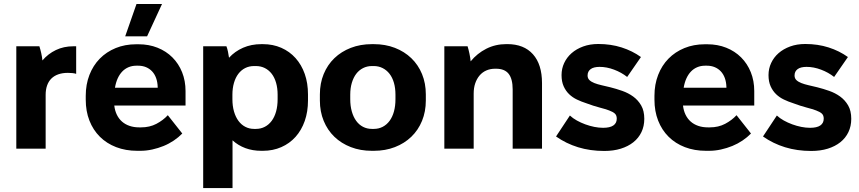

<svg xmlns="http://www.w3.org/2000/svg" viewBox="-20 -755 4364 975"><path d="M62.8 0H211.8V-273.6Q211.8 -300 219.2 -321Q226.6 -342 241 -356.2Q255.4 -370.4 276.5 -377.7Q297.6 -385 324.4 -385Q335.4 -385 347.1 -383.9Q358.8 -382.8 366.8 -380V-520H352.4Q303.8 -520 263.9 -500.9Q224 -481.8 195.4 -448Q194 -464.4 189.5 -484.6Q185 -504.8 180 -520H62.8Z M677 10.8H692.8Q723 10.8 753 4.2Q783 -2.4 810.7 -13.7Q838.4 -25 862.7 -41.4Q887 -57.8 905.6 -77L832.2 -170Q808.4 -144.2 774.3 -126.2Q740.2 -108.2 696.4 -108.2H687Q660 -108.2 637.8 -115.8Q615.6 -123.4 599.5 -137.6Q583.4 -151.8 573.4 -172.3Q563.4 -192.8 560.4 -218.6V-219.2H922.2V-292.6Q922.2 -344.6 904.7 -388.2Q887.2 -431.8 855.5 -463.5Q823.8 -495.2 779.9 -512.7Q736 -530.2 683.6 -530.2H671.4Q614.6 -530.2 567.5 -510.9Q520.4 -491.6 486.6 -457.1Q452.8 -422.6 434.1 -374.4Q415.4 -326.2 415.4 -268.4V-248.8Q415.4 -190.4 434.1 -142.6Q452.8 -94.8 487.2 -60.6Q521.6 -26.4 569.9 -7.8Q618.2 10.8 677 10.8ZM563.8 -309.6Q568.2 -336 577.6 -356.7Q587 -377.4 600.7 -391.7Q614.4 -406 632.6 -413.7Q650.8 -421.4 672.4 -421.4H681.8Q703.4 -421.4 721.3 -414Q739.2 -406.6 752.3 -392.7Q765.4 -378.8 772.7 -358.7Q780 -338.6 780.8 -313.2V-309.6ZM727 -570.6 802.8 -734.8H673.2L615.8 -570.6Z M1011.8 200H1160.8V-42.4Q1189.4 -16.4 1226.1 -2.8Q1262.8 10.8 1306.8 10.8H1315.2Q1366 10.8 1408.3 -7.8Q1450.7 -26.3 1480.9 -60.1Q1511.1 -93.9 1527.6 -140.9Q1544 -187.8 1544 -244.6V-275.4Q1544 -332.7 1527.6 -379.4Q1511.1 -426.2 1480.9 -459.9Q1450.7 -493.7 1408.3 -512.3Q1366 -530.8 1315.2 -530.8H1306.8Q1256.2 -530.8 1214.5 -512.6Q1172.8 -494.4 1143 -461.8Q1141 -477 1137.6 -492.9Q1134.2 -508.8 1129.8 -520H1011.8ZM1270.4 -100.4Q1245.9 -100.4 1225.5 -111.1Q1205.2 -121.7 1190.8 -141.3Q1176.4 -160.8 1168.3 -188.7Q1160.2 -216.6 1160.2 -251.2V-274.2Q1160.2 -306.9 1168.1 -334.1Q1176 -361.2 1190.4 -380.2Q1204.8 -399.1 1225.1 -409.4Q1245.5 -419.6 1270.4 -419.6H1279.6Q1304.3 -419.6 1324.8 -409.4Q1345.2 -399.1 1359.7 -380.4Q1374.2 -361.6 1382 -334.5Q1389.8 -307.3 1389.8 -274.2V-251.2Q1389.8 -216.6 1382 -188.7Q1374.2 -160.8 1359.7 -141.3Q1345.2 -121.7 1324.8 -111.1Q1304.3 -100.4 1279.6 -100.4Z M1868.4 10.8H1878.4Q1936.8 10.8 1985.3 -8Q2033.8 -26.8 2068.8 -60.5Q2103.8 -94.2 2123.1 -141.3Q2142.4 -188.4 2142.4 -244.6V-275.4Q2142.4 -332 2123.1 -378.9Q2103.8 -425.8 2068.8 -459.5Q2033.8 -493.2 1985.3 -512Q1936.8 -530.8 1878.4 -530.8H1868.4Q1810 -530.8 1761.5 -512Q1713 -493.2 1678 -459.5Q1643 -425.8 1623.7 -378.9Q1604.4 -332 1604.4 -275.4V-244.6Q1604.4 -188.4 1623.7 -141.3Q1643 -94.2 1678 -60.5Q1713 -26.8 1761.5 -8Q1810 10.8 1868.4 10.8ZM1868.8 -100.4Q1843.8 -100.4 1823.4 -111Q1803 -121.6 1788.7 -141.4Q1774.4 -161.2 1766.5 -189.1Q1758.6 -217 1758.6 -251.2V-274.2Q1758.6 -307.6 1766.7 -334.6Q1774.8 -361.6 1789.1 -380.3Q1803.4 -399 1823.8 -409.3Q1844.2 -419.6 1868.8 -419.6H1878Q1902.6 -419.6 1923 -409.3Q1943.4 -399 1958 -380.3Q1972.6 -361.6 1980.4 -334.6Q1988.2 -307.6 1988.2 -274.2V-251.2Q1988.2 -217 1980.6 -189.1Q1973 -161.2 1958.4 -141.4Q1943.8 -121.6 1923.4 -111Q1903 -100.4 1878 -100.4Z M2236.4 0H2385.4V-279.8Q2385.4 -308.8 2393.2 -331.7Q2401 -354.6 2415.1 -371.4Q2429.2 -388.2 2449.4 -397.1Q2469.6 -406 2494.2 -406H2499.2Q2542.8 -406 2563.1 -380Q2583.4 -354 2583.4 -300.8V0H2732.4V-333Q2732.4 -428 2686.4 -479.5Q2640.4 -531 2556.2 -531H2551.6Q2495.8 -531 2449.5 -507.5Q2403.2 -484 2370 -443.4Q2368.6 -460.4 2364 -482.3Q2359.4 -504.2 2354.4 -520H2236.4Z M3048.8 11.6Q3095.2 11.6 3132.5 0Q3169.8 -11.6 3196.4 -32.8Q3223 -54 3237.4 -84.2Q3251.8 -114.4 3251.8 -151.4Q3251.8 -192.4 3235.9 -219.7Q3220 -247 3195.2 -264.9Q3170.4 -282.8 3139.9 -293.5Q3109.4 -304.2 3079.2 -311.8Q3056 -317.4 3035 -322.2Q3014 -327 2998 -333.3Q2982 -339.6 2972.9 -348.6Q2963.8 -357.6 2963.8 -371.6Q2963.8 -382.6 2967.9 -390.6Q2972 -398.6 2979.8 -404.3Q2987.6 -410 2999.1 -412.7Q3010.6 -415.4 3024.8 -415.4Q3061 -415.4 3098.4 -401.3Q3135.8 -387.2 3164.8 -364.2L3234.8 -465.4Q3191.4 -496.6 3136.7 -514.1Q3082 -531.6 3018.2 -531.6Q2975.8 -531.6 2941.4 -519Q2907 -506.4 2882.7 -485.1Q2858.4 -463.8 2845 -435.1Q2831.6 -406.4 2831.6 -373.6Q2831.6 -340.8 2842.2 -317.1Q2852.8 -293.4 2870 -276.8Q2887.2 -260.2 2909.9 -249.4Q2932.6 -238.6 2956.4 -231Q2995.2 -216.6 3024.2 -209.1Q3053.2 -201.6 3073 -194.3Q3092.8 -187 3102.4 -178.2Q3112 -169.4 3112 -152.4Q3112 -140.6 3107.4 -132Q3102.8 -123.4 3094.2 -117.6Q3085.6 -111.8 3072.6 -108.9Q3059.6 -106 3042.8 -106Q3021.2 -106 2998.1 -110.6Q2975 -115.2 2952.3 -123.5Q2929.6 -131.8 2909.4 -143Q2889.2 -154.2 2874 -168.4L2803.6 -62Q2854.2 -26.2 2915.5 -7.3Q2976.8 11.6 3048.8 11.6Z M3565 10.8H3580.8Q3611 10.8 3641 4.2Q3671 -2.4 3698.7 -13.7Q3726.4 -25 3750.7 -41.4Q3775 -57.8 3793.6 -77L3720.2 -170Q3696.4 -144.2 3662.3 -126.2Q3628.2 -108.2 3584.4 -108.2H3575Q3548 -108.2 3525.8 -115.8Q3503.6 -123.4 3487.5 -137.6Q3471.4 -151.8 3461.4 -172.3Q3451.4 -192.8 3448.4 -218.6V-219.2H3810.2V-292.6Q3810.2 -344.6 3792.7 -388.2Q3775.2 -431.8 3743.5 -463.5Q3711.8 -495.2 3667.9 -512.7Q3624 -530.2 3571.6 -530.2H3559.4Q3502.6 -530.2 3455.5 -510.9Q3408.4 -491.6 3374.6 -457.1Q3340.8 -422.6 3322.1 -374.4Q3303.4 -326.2 3303.4 -268.4V-248.8Q3303.4 -190.4 3322.1 -142.6Q3340.8 -94.8 3375.2 -60.6Q3409.6 -26.4 3457.9 -7.8Q3506.2 10.8 3565 10.8ZM3451.8 -309.6Q3456.2 -336 3465.6 -356.7Q3475 -377.4 3488.7 -391.7Q3502.4 -406 3520.6 -413.7Q3538.8 -421.4 3560.4 -421.4H3569.8Q3591.4 -421.4 3609.3 -414Q3627.2 -406.6 3640.3 -392.7Q3653.4 -378.8 3660.7 -358.7Q3668 -338.6 3668.8 -313.2V-309.6Z M4099.8 11.6Q4146.2 11.6 4183.5 0Q4220.8 -11.6 4247.4 -32.8Q4274 -54 4288.4 -84.2Q4302.8 -114.4 4302.8 -151.4Q4302.8 -192.4 4286.9 -219.7Q4271 -247 4246.2 -264.9Q4221.4 -282.8 4190.9 -293.5Q4160.4 -304.2 4130.2 -311.8Q4107 -317.4 4086 -322.2Q4065 -327 4049 -333.3Q4033 -339.6 4023.9 -348.6Q4014.8 -357.6 4014.8 -371.6Q4014.8 -382.6 4018.9 -390.6Q4023 -398.6 4030.8 -404.3Q4038.6 -410 4050.1 -412.7Q4061.6 -415.4 4075.8 -415.4Q4112 -415.4 4149.4 -401.3Q4186.8 -387.2 4215.8 -364.2L4285.8 -465.4Q4242.4 -496.6 4187.7 -514.1Q4133 -531.6 4069.2 -531.6Q4026.8 -531.6 3992.4 -519Q3958 -506.4 3933.7 -485.1Q3909.4 -463.8 3896 -435.1Q3882.6 -406.4 3882.6 -373.6Q3882.6 -340.8 3893.2 -317.1Q3903.8 -293.4 3921 -276.8Q3938.2 -260.2 3960.9 -249.4Q3983.6 -238.6 4007.4 -231Q4046.2 -216.6 4075.2 -209.1Q4104.2 -201.6 4124 -194.3Q4143.8 -187 4153.4 -178.2Q4163 -169.4 4163 -152.4Q4163 -140.6 4158.4 -132Q4153.8 -123.4 4145.2 -117.6Q4136.6 -111.8 4123.6 -108.9Q4110.6 -106 4093.8 -106Q4072.2 -106 4049.1 -110.6Q4026 -115.2 4003.3 -123.5Q3980.6 -131.8 3960.4 -143Q3940.2 -154.2 3925 -168.4L3854.6 -62Q3905.2 -26.2 3966.5 -7.3Q4027.8 11.6 4099.8 11.6Z"/></svg>

Font: Fixel Variable
Style: Regular
Weight: 100
Width: 3
Designer: AlfaBravo + MacPaw
Foundry: Kyrylo Tkachov, Marchela Mozhyna, Serhii Makarenko, Maria Weinstein, Zakhar Kryvoshyya
Version: Version 1.211